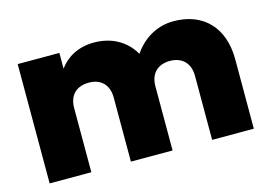

<svg xmlns="http://www.w3.org/2000/svg" viewBox="-80 -719 1226 872"><g transform="rotate(-15 533.5 -283.0)"><path d="M820 0H1016V-327C1016 -475 930 -566 789 -566C705 -566 641 -520 602 -463C565 -528 499 -566 415 -566C339 -566 284 -532 252 -487V-561H56V0H252V-301C252 -362 287 -396 346 -396C402 -396 438 -362 438 -301V0H634V-301C634 -362 670 -396 727 -396C783 -396 820 -362 820 -301Z"/></g></svg>

Font: SVN-Poppins ExtraBold
Style: Regular
Weight: 800
Designer: Ninad Kale (Devanagari), Jonny Pinhorn (Latin)
Foundry: Indian Type Foundry
Version: Version 3.002 2017; ttfautohint (v1.8.3)